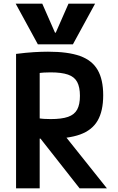

<svg xmlns="http://www.w3.org/2000/svg" viewBox="-20 -1020 640 1040"><path d="M65 -1000H209L278 -843H282L351 -1000H495L375 -780H185ZM67 -728Q122 -735 163.5 -737.5Q205 -740 240 -740Q349 -740 414 -716.5Q479 -693 509 -641Q539 -589 539 -504Q539 -419 509 -367Q479 -315 414 -291.5Q349 -268 240 -268Q212 -268 182 -269.5Q152 -271 129 -272L185 -380Q202 -377 219.5 -376Q237 -375 255 -375Q314 -375 348.5 -387Q383 -399 398 -426.5Q413 -454 413 -501Q413 -548 398 -576Q383 -604 348 -616Q313 -628 254 -628Q236 -628 218.5 -627Q201 -626 184 -623L195 -657V0H67ZM411 0 157 -323 302 -322 559 0Z"/></svg>

Font: M PLUS Code Latin Expanded SemiBold
Style: Regular
Weight: 600
Width: 7
Designer: Coji Morishita
Foundry: UNDERFOREST DESIGN
Version: Version 1.002; ttfautohint (v1.8.3)